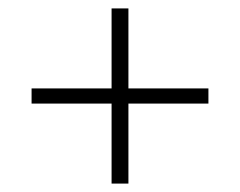

<svg xmlns="http://www.w3.org/2000/svg" viewBox="-20 -529 570 456"><path d="M55 -283V-319H245V-509H285V-319H475V-283H285V-93H245V-283Z"/></svg>

Font: TypoPRO Titillium Title
Style: Regular
Weight: 250
Designer: Campivisivi
Foundry: Accademia di Belle Arti di Urbino and students of MA course of Visual design
Version: 1.000